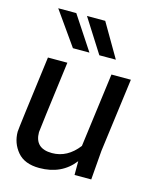

<svg xmlns="http://www.w3.org/2000/svg" viewBox="-118 -862 780 955"><g transform="rotate(15 272.5 -384.0)"><path d="M23 0ZM176 12Q100 12 63 -32Q26 -76 26 -135Q26 -149 76 -530H176Q129 -170 129 -160Q129 -76 218 -76Q297 -76 353 -149L403 -530H503L453 -150L441 0H355V-71Q291 12 176 12ZM62 -607ZM320 -607 210 -780H304L405 -607ZM184 -607 62 -780H155L269 -607Z"/></g></svg>

Font: Tanohe Sans Medium
Style: Italic
Weight: 500
Designer: Village Type and Design LLC & Cristiano Sobral
Foundry: Cooper Hewitt Smithsonian Design Museum
Version: Version 1.00;September 29, 2021;FontCreator 13.0.0.2655 64-b